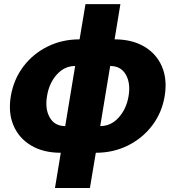

<svg xmlns="http://www.w3.org/2000/svg" viewBox="-20 -748 871 953"><path d="M252.9 185.1 281.7 10.3Q195.3 10.3 134.8 -25.6Q74.2 -61.5 47.1 -125Q20 -188.5 33.7 -271Q47.9 -354 95.7 -417.5Q143.6 -481 215.8 -516.8Q288.1 -552.7 375 -552.7L404.3 -727.5H577.6L548.8 -552.7Q635.3 -552.7 696 -516.8Q756.8 -481 783.9 -417.5Q811 -354 797.4 -271Q783.7 -188.5 735.4 -125Q687 -61.5 614.5 -25.6Q542 10.3 455.6 10.3L426.3 185.1ZM526.9 -420.4 477.5 -122.1Q530.8 -122.1 569.1 -164.6Q607.4 -207 618.2 -271Q628.9 -335 604.5 -377.7Q580.1 -420.4 526.9 -420.4ZM303.7 -122.1 353 -420.4Q299.8 -420.4 261.7 -377.7Q223.6 -335 213.4 -271Q202.6 -207 227.1 -164.6Q251.5 -122.1 303.7 -122.1Z"/></svg>

Font: Inter Extra Bold
Style: Italic
Weight: 800
Italic angle: -9.39999°
Designer: Rasmus Andersson
Foundry: rsms
Version: Version 4.000;git-3c8e0fc